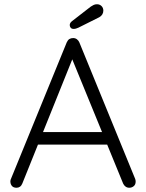

<svg xmlns="http://www.w3.org/2000/svg" viewBox="-20 -882 687 903"><path d="M328 -623 85 -19Q81 -9 74 -4Q67 1 58 1Q44 1 37 -6.5Q30 -14 29 -25Q28 -30 30 -37L294 -683Q299 -694 306.5 -698.5Q314 -703 324 -703Q334 -703 341.5 -697.5Q349 -692 353 -683L616 -40Q618 -34 618 -28Q618 -14 609 -6.5Q600 1 588 1Q578 1 570.5 -4.5Q563 -10 559 -19L310 -627ZM143 -202 168 -261H478L490 -202ZM327 -746Q317 -746 312.5 -751.5Q308 -757 308 -764Q308 -769 310.5 -773.5Q313 -778 318 -782L407 -851Q413 -855 420 -858.5Q427 -862 436 -862Q449 -862 457.5 -853.5Q466 -845 466 -832Q466 -822 461 -814Q456 -806 447 -801L349 -752Q344 -750 338.5 -748Q333 -746 327 -746Z"/></svg>

Font: Quicksand Light
Style: Regular
Weight: 400
Version: Version 3.004